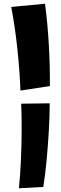

<svg xmlns="http://www.w3.org/2000/svg" viewBox="-20 -794 326 1024"><path d="M89 -311Q85 -418 72.5 -534.5Q60 -651 40 -757L220 -774Q234 -669 240.5 -554.5Q247 -440 246 -335ZM81 210Q88 140 91.5 62Q95 -16 95.5 -93.5Q96 -171 93 -241L245 -243Q245 -174 240.5 -97Q236 -20 229 56.5Q222 133 211 203Z"/></svg>

Font: Marhey Light
Style: Regular
Weight: 300
Designer: Nur Syamsi & Bustanul Arifin
Foundry: Namelatype
Version: Version 1.000